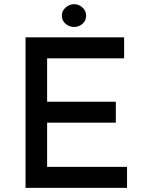

<svg xmlns="http://www.w3.org/2000/svg" viewBox="-20 -905 695 925"><path d="M103 -725H578V-624H207V-415H538V-314H207V-101H592V0H103ZM278 -830Q278 -853 296.5 -869Q315 -885 337 -885Q359 -885 377 -869Q395 -853 395 -830Q395 -805 377 -790Q359 -775 337 -775Q315 -775 296.5 -790Q278 -805 278 -830Z"/></svg>

Font: Reem Kufi
Style: Regular
Weight: 400
Designer: Khaled Hosny
Version: Version 1.6